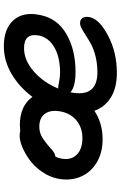

<svg xmlns="http://www.w3.org/2000/svg" viewBox="167 -733 633 1007"><g transform="rotate(-90 483.5 -229.5)"><path d="M256.8 -7.8Q184.6 -7.8 132.6 -40Q80.6 -72.3 59.1 -125.7Q37.6 -179.2 49.8 -242.2Q58.6 -285.6 85.4 -324.7Q112.3 -363.8 145.8 -388.7Q179.2 -413.6 213.6 -428.2Q248 -442.9 274.9 -442.9Q289.6 -442.9 299.8 -439.9Q319.3 -441.9 331.1 -441.9Q431.2 -441.9 479 -376Q529.3 -443.8 598.6 -484.9Q668 -525.9 745.1 -525.9Q835.9 -525.9 881.3 -474.9Q926.8 -423.8 908.2 -335Q890.1 -244.6 807.9 -197.3Q725.6 -149.9 609.9 -149.9Q531.2 -149.9 502.9 -176.8Q474.1 -35.2 607.9 -35.2Q651.4 -35.2 689.5 -44.4Q727.5 -53.7 752.7 -67.1Q777.8 -80.6 798.3 -94Q818.8 -107.4 835.7 -116.7Q852.5 -126 865.2 -126Q885.3 -126 893.3 -112.3Q901.4 -98.6 897 -75.2Q886.2 -24.4 799.3 21.2Q712.4 66.9 605 66.9Q526.4 66.9 476.1 35.6Q425.8 4.4 405.8 -50.8Q340.8 -7.8 256.8 -7.8ZM525.9 -241.2Q532.2 -241.2 558.1 -236.1Q584 -231 606.9 -231Q686.5 -231 738.3 -260.7Q790 -290.5 800.8 -341.8Q814.9 -419.9 734.9 -419.9Q670.9 -419.9 612.5 -368.9Q554.2 -317.9 522.9 -241.2ZM155.8 -227.1Q145 -176.3 174.3 -145Q203.6 -113.8 263.2 -113.8Q316.4 -113.8 353.8 -143.8Q391.1 -173.8 401.9 -225.1Q412.6 -277.8 391.4 -308.8Q370.1 -339.8 323.2 -339.8Q297.4 -339.8 277.1 -330.1Q256.8 -320.3 231.9 -299.8Q223.1 -293 211.7 -282.7Q200.2 -272.5 195.1 -268.3Q189.9 -264.2 182.1 -260.3Q174.3 -256.3 166 -255.9Q158.2 -242.2 155.8 -227.1Z"/></g></svg>

Font: Shantell Sans Irregular Bouncy
Style: Italic
Weight: 500
Italic angle: -11.31°
Designer: Stephen Nixon, Anya Danilova, Shantell Martin
Foundry: Arrow Type
Version: Version 1.006;[9816181b4]